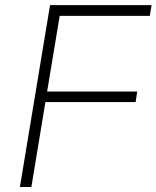

<svg xmlns="http://www.w3.org/2000/svg" viewBox="-20 -748 626 768"><path d="M59.6 0 180.2 -727.5H586.4L579.1 -684.6H218.8L168.5 -381.8H528.8L522.5 -339.8H161.6L105.5 0Z"/></svg>

Font: Inter ExtraLight
Style: Italic
Weight: 250
Italic angle: -9.3988°
Designer: Rasmus Andersson
Foundry: rsms
Version: Version 4.001;git-66647c0bb